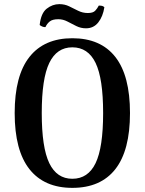

<svg xmlns="http://www.w3.org/2000/svg" viewBox="-20 -895 701 929"><path d="M330 14Q194 14 122.5 -76.5Q51 -167 51 -348Q51 -529 122.5 -619.5Q194 -710 330 -710Q467 -710 538 -619.5Q609 -529 609 -348Q609 -167 538 -76.5Q467 14 330 14ZM330 -30Q406 -30 442.5 -105.5Q479 -181 479 -348Q479 -515 442.5 -590.5Q406 -666 330 -666Q255 -666 218.5 -590.5Q182 -515 182 -348Q182 -181 218.5 -105.5Q255 -30 330 -30ZM485 -860Q478 -815 455.5 -786.5Q433 -758 396 -758Q371 -758 349 -769Q327 -780 306 -791Q285 -802 262 -802Q234 -802 220.5 -791Q207 -780 200 -764Q194 -763 186 -766Q178 -769 172 -774Q178 -831 206 -853Q234 -875 267 -875Q293 -875 314.5 -864.5Q336 -854 358 -843Q380 -832 405 -832Q430 -832 440.5 -843Q451 -854 458 -868Q468 -868 474 -866.5Q480 -865 485 -860Z"/></svg>

Font: Arima SemiBold
Style: Regular
Weight: 600
Designer: Joana Correia and Natanael Gama
Foundry: NDISCOVER
Version: Version 1.101;gftools[0.9.23]